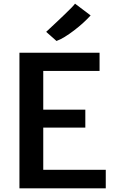

<svg xmlns="http://www.w3.org/2000/svg" viewBox="-20 -1032 636 1052"><path d="M86.5 0V-743H525.5V-643.5H217V-431H447.5V-333H217V-101.5H559.5V0ZM289.5 -807.5 233 -857.5Q235 -859.5 251.2 -874.5Q267.5 -889.5 290 -910.8Q312.5 -932 335.2 -953.8Q358 -975.5 373.8 -992Q389.5 -1008.5 391 -1012L476.5 -947.5Q460 -929 436.5 -907.5Q413 -886 386.5 -865.8Q360 -845.5 334.8 -830Q309.5 -814.5 289.5 -807.5Z"/></svg>

Font: Merriweather Sans Medium
Style: Regular
Weight: 500
Designer: Eben Sorkin
Foundry: Eben Sorkin
Version: Version 2.001